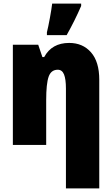

<svg xmlns="http://www.w3.org/2000/svg" viewBox="-20 -800 618 1060"><path d="M528 -360V240H344V-311Q344 -363 333.5 -389Q323 -415 299 -415Q262 -415 248.5 -376.5Q235 -338 235 -247V0H51V-553H191L214 -485H224Q266 -563 362 -563Q437 -563 482.5 -511Q528 -459 528 -360ZM239 -622Q246 -649 255.5 -701Q265 -753 268 -780H428V-767Q393 -686 348 -606H239Z"/></svg>

Font: Noto Sans Display Black Narrow
Style: Regular
Weight: 900
Width: 4
Designer: Monotype Design team
Foundry: Monotype Imaging Inc.
Version: Version 1.000